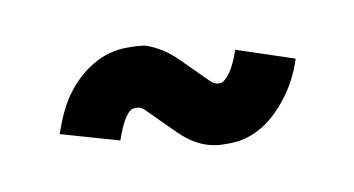

<svg xmlns="http://www.w3.org/2000/svg" viewBox="-36 -595 596 323"><g transform="rotate(-10 262.5 -434.0)"><path d="M187.5 -425.8Q171.9 -425.8 154.8 -376.5L56.2 -404.8Q69.3 -443.4 85 -465.8Q105 -494.6 133.1 -511.5Q161.1 -528.3 192.4 -528.3H199.7Q211.9 -528.3 220.7 -526.9Q229.5 -525.4 245.4 -516.8Q261.2 -508.3 277.3 -492.2L322.8 -446.8Q329.6 -442.4 333 -442.4H337.9Q345.2 -443.4 354.5 -456.5Q363.8 -469.7 371.6 -493.2L469.2 -460.9Q458 -425.3 435.5 -396.5Q391.6 -339.8 334.5 -339.8H333H325.7Q284.7 -339.8 250.5 -374L205.1 -419.4Q198.7 -425.8 192.4 -425.8Z"/></g></svg>

Font: Anka/Coder Condensed
Style: Bold
Weight: 700
Width: 4
Monospace: yes
Version: Version 001.100